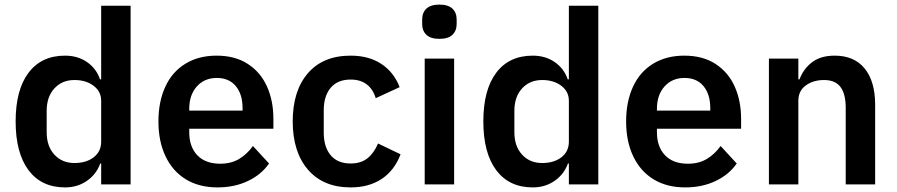

<svg xmlns="http://www.w3.org/2000/svg" viewBox="-20 -802 3900 835"><path d="M48 -274Q48 -411 104 -485.5Q160 -560 263 -560Q318 -560 358.5 -532Q399 -504 415 -457H420V-777H548V0H420V-91H416Q399 -44 358 -15.5Q317 13 263 13Q160 13 104 -62Q48 -137 48 -274ZM420 -186V-364Q420 -404 387 -429Q354 -454 304 -454Q250 -454 216.5 -417.5Q183 -381 183 -320V-227Q183 -166 216.5 -129.5Q250 -93 304 -93Q355 -93 387.5 -118Q420 -143 420 -186Z M669 -274Q669 -360 699 -425Q729 -490 786.5 -525Q844 -560 922 -560Q1003 -560 1058.5 -523.5Q1114 -487 1141.5 -425Q1169 -363 1169 -285V-242H803V-227Q803 -164 838 -127Q873 -90 938 -90Q985 -90 1019.5 -110.5Q1054 -131 1080 -167L1150 -91Q1117 -43 1058.5 -15Q1000 13 926 13Q846 13 788.5 -22Q731 -57 700 -122Q669 -187 669 -274ZM803 -321H1035V-331Q1035 -392 1005.5 -427.5Q976 -463 923 -463Q869 -463 836 -426Q803 -389 803 -329Z M1253 -274Q1253 -407 1319 -483.5Q1385 -560 1505 -560Q1584 -560 1638.5 -524Q1693 -488 1718 -423L1614 -375Q1603 -413 1575.5 -434.5Q1548 -456 1505 -456Q1448 -456 1418 -420Q1388 -384 1388 -323V-225Q1388 -163 1418 -127Q1448 -91 1505 -91Q1550 -91 1578.5 -114Q1607 -137 1624 -178L1722 -131Q1695 -60 1639.5 -23.5Q1584 13 1505 13Q1386 13 1319.5 -64Q1253 -141 1253 -274Z M1816 -698V-717Q1816 -747 1834.5 -764.5Q1853 -782 1891 -782Q1929 -782 1947.5 -764.5Q1966 -747 1966 -717V-698Q1966 -668 1947.5 -650.5Q1929 -633 1891 -633Q1853 -633 1834.5 -650.5Q1816 -668 1816 -698ZM1955 0H1827V-547H1955Z M2082 -274Q2082 -411 2138 -485.5Q2194 -560 2297 -560Q2352 -560 2392.5 -532Q2433 -504 2449 -457H2454V-777H2582V0H2454V-91H2450Q2433 -44 2392 -15.5Q2351 13 2297 13Q2194 13 2138 -62Q2082 -137 2082 -274ZM2454 -186V-364Q2454 -404 2421 -429Q2388 -454 2338 -454Q2284 -454 2250.5 -417.5Q2217 -381 2217 -320V-227Q2217 -166 2250.5 -129.5Q2284 -93 2338 -93Q2389 -93 2421.5 -118Q2454 -143 2454 -186Z M2703 -274Q2703 -360 2733 -425Q2763 -490 2820.5 -525Q2878 -560 2956 -560Q3037 -560 3092.5 -523.5Q3148 -487 3175.5 -425Q3203 -363 3203 -285V-242H2837V-227Q2837 -164 2872 -127Q2907 -90 2972 -90Q3019 -90 3053.5 -110.5Q3088 -131 3114 -167L3184 -91Q3151 -43 3092.5 -15Q3034 13 2960 13Q2880 13 2822.5 -22Q2765 -57 2734 -122Q2703 -187 2703 -274ZM2837 -321H3069V-331Q3069 -392 3039.5 -427.5Q3010 -463 2957 -463Q2903 -463 2870 -426Q2837 -389 2837 -329Z M3324 0V-547H3452V-457H3457Q3475 -504 3512.5 -532Q3550 -560 3610 -560Q3695 -560 3740.5 -504Q3786 -448 3786 -346V0H3658V-333Q3658 -394 3635 -424Q3612 -454 3564 -454Q3517 -454 3484.5 -430.5Q3452 -407 3452 -364V0Z"/></svg>

Font: IBM Plex Sans JP SemiBold
Style: Regular
Weight: 600
Designer: Mike Abbink; Paul van der Laan; Pieter van Rosmalen; Wujin Sim; Yejin Wi; Jinhee Kim; Boomi Park; Yona Kim; Kichan Ma
Foundry: Sandoll Inc.
Version: Version 1.001